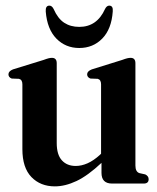

<svg xmlns="http://www.w3.org/2000/svg" viewBox="-20 -652 558 682"><path d="M59.5 -122V-352.5Q59.5 -369 47.5 -372L21.5 -373Q10 -377.5 10 -388Q10 -399 26 -405.5L134.5 -439Q146.5 -443.5 152.8 -445Q159 -446.5 164.5 -446.5Q181.5 -446.5 181.5 -427.5V-144Q181.5 -102.5 199.8 -82.5Q218 -62.5 249 -62.5Q269.5 -62.5 291 -72Q312.5 -81.5 335 -102L339 -106V-352.5Q339 -369 327 -372L301 -373Q289.5 -377.5 289.5 -388Q289.5 -399 306 -405.5L413.5 -439Q425.5 -443.5 432 -445Q438.5 -446.5 444 -446.5Q461 -446.5 461 -427.5V-64Q461 -41.5 475.5 -37L496 -32.5Q508 -26.5 508 -15.5Q508 0 490.5 0H378Q340.5 0 340.5 -38V-73.5Q292 -28 251.8 -9Q211.5 10 175 10Q123.5 10 91.5 -23.2Q59.5 -56.5 59.5 -122ZM261.5 -556.5Q324.5 -556.5 353 -620Q359 -632 368 -632Q382.5 -632 380.5 -611Q376 -548.5 343.2 -515Q310.5 -481.5 261.5 -481.5Q213 -481.5 180.2 -515Q147.5 -548.5 142.5 -611Q141 -632 155.5 -632Q164.5 -632 170.5 -620Q185.5 -586 208 -571.2Q230.5 -556.5 261.5 -556.5Z"/></svg>

Font: Fraunces 144pt Soft SemiBold
Style: Regular
Weight: 600
Version: Version 1.000;[b76b70a41]